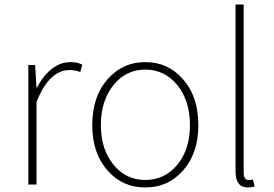

<svg xmlns="http://www.w3.org/2000/svg" viewBox="-20 -814 1208 847"><path d="M105 -527H135L141 -428H143Q204 -540 292 -540Q321 -540 343 -529L334 -496Q312 -505 287 -505Q197 -505 141 -364V0H105Z M457 -59Q387 -136 387 -262Q387 -390 457 -467Q522 -540 621 -540Q720 -540 785 -467Q855 -390 855 -262Q855 -136 785 -59Q720 13 621 13Q522 13 457 -59ZM762 -87Q818 -155 818 -262Q818 -370 762 -439Q706 -507 621 -507Q536 -507 481 -439Q425 -370 425 -262Q425 -155 481 -87Q536 -20 621 -20Q706 -20 762 -87Z M1019 -59V-794H1055V-53Q1055 -20 1077 -20Q1085 -20 1096 -22L1103 9Q1085 13 1073 13Q1019 13 1019 -59Z"/></svg>

Font: Noto Sans CJK TC Thin
Style: Regular
Weight: 250
Designer: Ryoko NISHIZUKA ???? (kana & ideographs); Paul D. Hunt (Latin, Greek & Cyrillic); Wenlong ZHANG ??? (bopomofo); Sandoll 
Foundry: Adobe Systems Incorporated
Version: Version 1.004 January 19, 2016